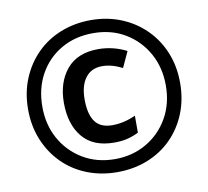

<svg xmlns="http://www.w3.org/2000/svg" viewBox="-81 -814 990 913"><g transform="rotate(-10 414.5 -357.0)"><path d="M414 10Q335 10 267.5 -17Q200 -44 151 -93.5Q102 -143 74.5 -210Q47 -277 47 -357Q47 -437 74.5 -504Q102 -571 151 -620.5Q200 -670 267.5 -697Q335 -724 414 -724Q492 -724 559 -697Q626 -670 676 -620.5Q726 -571 753.5 -504Q781 -437 781 -357Q781 -277 754 -210Q727 -143 678 -93.5Q629 -44 561.5 -17Q494 10 414 10ZM414 -53Q498 -53 565.5 -92Q633 -131 672.5 -199.5Q712 -268 712 -357Q712 -443 674 -511.5Q636 -580 569 -620.5Q502 -661 414 -661Q327 -661 259.5 -622Q192 -583 154 -514.5Q116 -446 116 -357Q116 -271 154 -202.5Q192 -134 259.5 -93.5Q327 -53 414 -53ZM424 -131Q322 -131 271 -193Q220 -255 220 -358Q220 -457 272 -519.5Q324 -582 425 -582Q461 -582 495.5 -573.5Q530 -565 561 -549L526 -473Q475 -499 429 -499Q377 -499 348.5 -461.5Q320 -424 320 -357Q320 -286 346 -250Q372 -214 429 -214Q485 -214 542 -240V-158Q516 -145 488.5 -138Q461 -131 424 -131Z"/></g></svg>

Font: Noto Sans Lao Looped SemiBold
Style: Regular
Weight: 600
Designer: Mark Frömberg, Ben Mitchell
Foundry: The Fontpad Ltd
Version: Version 1.002; ttfautohint (v1.8.4.7-5d5b)